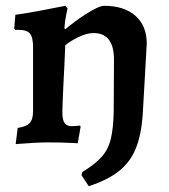

<svg xmlns="http://www.w3.org/2000/svg" viewBox="-20 -491 584 662"><path d="M286 151 261 113 264 102Q307 76 330 50.5Q353 25 362 -12Q371 -49 372 -106L373 -285Q373 -331 355.5 -354Q338 -377 303 -377Q285 -377 265.5 -369.5Q246 -362 230.5 -352.5Q215 -343 205 -335Q204 -301 202 -265Q200 -229 198.5 -196.5Q197 -164 196 -140Q195 -116 195 -105Q195 -78 202.5 -67Q210 -56 227 -56Q234 -56 245 -57Q256 -58 256 -58L258 -54L248 3Q248 3 231 2Q214 1 190.5 0.5Q167 0 147 0Q123 0 96.5 1.5Q70 3 52 4.5Q34 6 34 6L41 -50Q70 -54 82 -66.5Q94 -79 94 -107V-328Q94 -362 83.5 -375Q73 -388 45 -388H32L29 -393L33 -440Q76 -446 115 -453.5Q154 -461 179.5 -466Q205 -471 205 -471L213 -462Q213 -462 208.5 -441Q204 -420 202 -394L205 -390Q218 -401 236.5 -415Q255 -429 274.5 -441.5Q294 -454 311.5 -462.5Q329 -471 339 -471Q408 -471 447 -436.5Q486 -402 486 -341L472 -94Q467 -25 448 21.5Q429 68 390 99Q351 130 286 151Z"/></svg>

Font: Alegreya SemiBold
Style: Regular
Weight: 600
Designer: Juan Pablo del Peral
Foundry: Huerta Tipografica
Version: Version 2.009